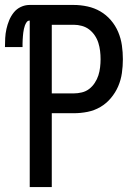

<svg xmlns="http://www.w3.org/2000/svg" viewBox="-42 -755 562 775"><path d="M78 0V-672Q70 -672 65.5 -665.5Q61 -659 58.5 -652Q56 -645 54.5 -638Q53 -631 52 -623.5Q51 -616 50.5 -609Q50 -602 49.5 -594.5Q49 -587 49 -579.5Q49 -572 49 -565H-22Q-22 -583 -21 -601.5Q-20 -620 -16 -638Q-12 -656 -5 -673Q2 -690 13.5 -704.5Q25 -719 42 -727Q59 -735 77 -735H256Q283 -735 311 -729Q339 -723 363 -709Q387 -695 405.5 -673.5Q424 -652 435 -626Q446 -600 450 -572Q454 -544 454 -516Q454 -488 450 -460Q446 -432 435 -406.5Q424 -381 405.5 -359Q387 -337 363 -323Q339 -309 311.5 -303.5Q284 -298 256 -298H167V0ZM256 -378Q272 -378 288.5 -382Q305 -386 318 -396Q331 -406 340.5 -420.5Q350 -435 355 -450.5Q360 -466 362 -483Q364 -500 364 -516Q364 -533 362 -549.5Q360 -566 355 -582Q350 -598 340.5 -612Q331 -626 318 -636Q305 -646 288.5 -650.5Q272 -655 256 -655H167V-378Z"/></svg>

Font: Iosevka Term Curly Medium
Style: Regular
Weight: 500
Designer: Belleve Invis
Foundry: Belleve Invis
Version: Version 32.3.0